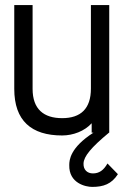

<svg xmlns="http://www.w3.org/2000/svg" viewBox="-20 -521 521 754"><path d="M402 121C387 148 369 160 345 160C323 160 307 146 308 121C309 93 338 58 408 0H409V-501H337V-173C337 -94 297 -57 224 -57C152 -57 108 -92 108 -172V-501H36V-172C36 -47 103 11 224 11C267 11 312 -6 340 -37V0H347C255 59 252 108 252 127C250 199 317 213 342 213C386 213 418 202 443 163Z"/></svg>

Font: Advent Pro
Style: Medium
Weight: 500
Designer: Andreas Kalpakidis
Foundry: Andreas Kalpakidis
Version: Version 2.002 2008